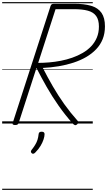

<svg xmlns="http://www.w3.org/2000/svg" viewBox="-20 -1145 993 1780"><path d="M120 14Q107 14 100.5 9.5Q94 5 98 -6L449 -1090Q453 -1101 460 -1105.5Q467 -1110 483 -1110H666Q762 -1110 825.5 -1091Q889 -1072 921 -1026Q953 -980 953 -901Q953 -835 932 -782.5Q911 -730 871.5 -688.5Q832 -647 778.5 -616Q725 -585 660.5 -564Q596 -543 524.5 -531Q453 -519 377 -515Q421 -429 469.5 -345Q518 -261 574.5 -181.5Q631 -102 698 -27Q706 -20 706.5 -11.5Q707 -3 694 9Q683 18 673.5 14.5Q664 11 654 0Q583 -80 523 -165.5Q463 -251 412.5 -339.5Q362 -428 318 -515L153 -5Q149 5 142.5 9.5Q136 14 120 14ZM334 -562Q382 -562 435.5 -566.5Q489 -571 543.5 -581.5Q598 -592 649.5 -610Q701 -628 746 -654Q791 -680 824.5 -715Q858 -750 877.5 -796Q897 -842 897 -899Q897 -961 871.5 -996.5Q846 -1032 794.5 -1046Q743 -1060 663 -1060H495ZM275 276Q267 269 266.5 262Q266 255 272 246Q291 222 305 199.5Q319 177 327 153Q335 129 338 99Q339 86 346.5 81Q354 76 366 76Q381 76 387.5 82.5Q394 89 393 101Q393 119 384 147Q375 175 356.5 206.5Q338 238 308 268Q301 276 292 279.5Q283 283 275 276ZM0 605H840V615H0ZM0 -20H840V0H0ZM0 -505H840V-500H0ZM0 -1125H840V-1115H0Z"/></svg>

Font: Playwrite CU Guides
Style: Regular
Weight: 400
Designer: Veronika Burian, José Scaglione
Foundry: TypeTogether
Version: Version 1.003